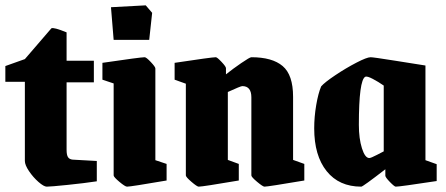

<svg xmlns="http://www.w3.org/2000/svg" viewBox="-22 -686 1666 718"><path d="M71 -84V-380H-2V-439L71 -465L170 -580Q178 -585 227 -565V-459H329V-378H227V-126Q227 -106 232.5 -98Q238 -90 250 -89L340 -84V-8Q294 -1 230.5 5.5Q167 12 153 12Q142 12 122 -5.5Q102 -23 86.5 -46Q71 -69 71 -84Z M403 -30V-374L361 -388V-451Q504 -472 519 -472Q525 -472 542 -454Q559 -436 559 -430V-87L601 -73V-11Q467 12 453 12Q446 12 424.5 -6Q403 -24 403 -30ZM403 -537 393 -659 523 -666 547 -638 536 -537Z M673 -30V-373L631 -388V-451Q770 -472 785 -472Q790 -472 806.5 -454.5Q823 -437 823 -431V-408Q848 -428 880 -450Q912 -472 918 -472Q996 -472 1035 -439Q1074 -406 1074 -324V-88L1116 -73V-11Q980 12 967 12Q961 12 939.5 -6Q918 -24 918 -30V-322Q918 -364 884 -364Q878 -364 830 -342V-88L871 -73V-11Q736 12 721 12Q715 12 694 -6Q673 -24 673 -30Z M1153 -206Q1153 -249 1160.5 -293Q1168 -337 1179 -363Q1192 -378 1231.5 -404.5Q1271 -431 1310.5 -451.5Q1350 -472 1364 -472Q1374 -472 1455.5 -459Q1537 -446 1569 -441V-87L1611 -72V-9Q1473 12 1458 12Q1453 12 1436 -5.5Q1419 -23 1419 -29V-53Q1335 12 1329 12Q1246 12 1199.5 -46Q1153 -104 1153 -206ZM1413 -120V-366Q1393 -380 1372 -391Q1351 -402 1344 -399Q1320 -386 1320 -219Q1320 -168 1331.5 -131.5Q1343 -95 1359 -95Q1365 -95 1388 -107Q1411 -119 1413 -120Z"/></svg>

Font: Grenze ExtraBold
Style: Regular
Weight: 800
Designer: Renata Polastri
Foundry: Omnibus-Type
Version: Version 1.002; ttfautohint (v1.8)